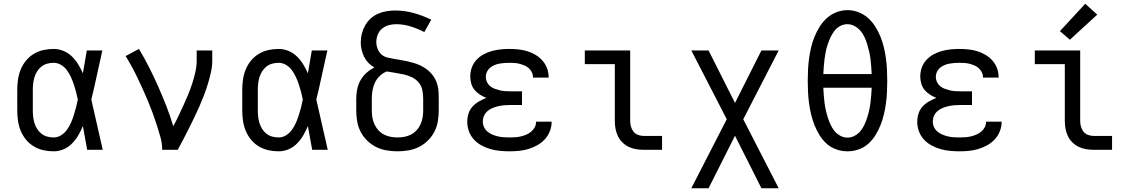

<svg xmlns="http://www.w3.org/2000/svg" viewBox="-20 -799 6040 1024"><path d="M266 8Q238 8 211 2Q184 -4 160 -18.5Q136 -33 118.5 -54.5Q101 -76 90.5 -101.5Q80 -127 76 -154.5Q72 -182 72 -210V-320Q72 -348 76 -375.5Q80 -403 90.5 -428.5Q101 -454 118.5 -475.5Q136 -497 160 -511.5Q184 -526 211 -532Q238 -538 266 -538Q293 -538 318.5 -527.5Q344 -517 363.5 -498Q383 -479 397 -456Q411 -433 422 -408Q427 -438 432.5 -468.5Q438 -499 443 -530H526Q511 -465 497 -399Q483 -333 467 -268Q483 -201 497.5 -134Q512 -67 528 0H445Q439 -32 433.5 -63.5Q428 -95 422 -127Q412 -102 398 -78Q384 -54 364.5 -34Q345 -14 319.5 -3Q294 8 266 8ZM266 -66Q288 -66 306.5 -78Q325 -90 337.5 -107.5Q350 -125 358.5 -144.5Q367 -164 373.5 -184.5Q380 -205 385.5 -226Q391 -247 395 -268Q391 -289 385.5 -309.5Q380 -330 373.5 -349.5Q367 -369 358 -388.5Q349 -408 336.5 -425Q324 -442 305.5 -453Q287 -464 266 -464Q249 -464 232 -459.5Q215 -455 201.5 -444.5Q188 -434 178.5 -419Q169 -404 164 -388Q159 -372 157 -354.5Q155 -337 155 -320V-210Q155 -193 157 -175.5Q159 -158 164 -142Q169 -126 178.5 -111Q188 -96 201.5 -85.5Q215 -75 232 -70.5Q249 -66 266 -66Z M845 0Q845 -34 836 -66.5Q827 -99 816.5 -131.5Q806 -164 794.5 -195.5Q783 -227 770 -258Q757 -289 743 -320Q729 -351 714.5 -381.5Q700 -412 684 -441.5Q668 -471 650 -500L721 -538Q750 -490 775.5 -439.5Q801 -389 824 -337Q847 -285 867.5 -232.5Q888 -180 904 -126Q919 -153 932.5 -181.5Q946 -210 959 -238.5Q972 -267 984 -296Q996 -325 1005.5 -354.5Q1015 -384 1022 -415Q1029 -446 1029 -477V-530H1112V-477Q1112 -445 1105 -413.5Q1098 -382 1088.5 -351Q1079 -320 1067.5 -290Q1056 -260 1043 -230.5Q1030 -201 1016 -172Q1002 -143 987.5 -114Q973 -85 958 -56.5Q943 -28 928 0Z M1466 8Q1438 8 1411 2Q1384 -4 1360 -18.5Q1336 -33 1318.5 -54.5Q1301 -76 1290.5 -101.5Q1280 -127 1276 -154.5Q1272 -182 1272 -210V-320Q1272 -348 1276 -375.5Q1280 -403 1290.5 -428.5Q1301 -454 1318.5 -475.5Q1336 -497 1360 -511.5Q1384 -526 1411 -532Q1438 -538 1466 -538Q1493 -538 1518.5 -527.5Q1544 -517 1563.5 -498Q1583 -479 1597 -456Q1611 -433 1622 -408Q1627 -438 1632.5 -468.5Q1638 -499 1643 -530H1726Q1711 -465 1697 -399Q1683 -333 1667 -268Q1683 -201 1697.5 -134Q1712 -67 1728 0H1645Q1639 -32 1633.5 -63.5Q1628 -95 1622 -127Q1612 -102 1598 -78Q1584 -54 1564.5 -34Q1545 -14 1519.5 -3Q1494 8 1466 8ZM1466 -66Q1488 -66 1506.5 -78Q1525 -90 1537.5 -107.5Q1550 -125 1558.5 -144.5Q1567 -164 1573.5 -184.5Q1580 -205 1585.5 -226Q1591 -247 1595 -268Q1591 -289 1585.5 -309.5Q1580 -330 1573.5 -349.5Q1567 -369 1558 -388.5Q1549 -408 1536.5 -425Q1524 -442 1505.5 -453Q1487 -464 1466 -464Q1449 -464 1432 -459.5Q1415 -455 1401.5 -444.5Q1388 -434 1378.5 -419Q1369 -404 1364 -388Q1359 -372 1357 -354.5Q1355 -337 1355 -320V-210Q1355 -193 1357 -175.5Q1359 -158 1364 -142Q1369 -126 1378.5 -111Q1388 -96 1401.5 -85.5Q1415 -75 1432 -70.5Q1449 -66 1466 -66Z M2100 8Q2071 8 2041.5 3Q2012 -2 1986 -15Q1960 -28 1938.5 -49Q1917 -70 1903.5 -96Q1890 -122 1885 -151.5Q1880 -181 1880 -210V-272Q1880 -298 1885 -323Q1890 -348 1902.5 -370.5Q1915 -393 1934.5 -410.5Q1954 -428 1977 -439Q1959 -449 1945 -463.5Q1931 -478 1922 -496Q1913 -514 1908.5 -533.5Q1904 -553 1904 -573Q1904 -597 1910 -620Q1916 -643 1927.5 -663.5Q1939 -684 1956.5 -700Q1974 -716 1995.5 -725.5Q2017 -735 2040.5 -739Q2064 -743 2087 -743Q2138 -743 2186.5 -729.5Q2235 -716 2280 -694L2243 -628Q2208 -646 2170 -658Q2132 -670 2092 -670Q2072 -670 2052.5 -664.5Q2033 -659 2017.5 -646Q2002 -633 1994.5 -614Q1987 -595 1987 -575Q1987 -557 1993.5 -539.5Q2000 -522 2013.5 -509.5Q2027 -497 2045 -492.5Q2063 -488 2081 -485Q2099 -482 2117 -479Q2135 -476 2152.5 -472Q2170 -468 2187.5 -463Q2205 -458 2221.5 -450Q2238 -442 2253 -431.5Q2268 -421 2280 -407.5Q2292 -394 2300.5 -378Q2309 -362 2313.5 -344.5Q2318 -327 2319 -308.5Q2320 -290 2320 -272V-210Q2320 -181 2315 -151.5Q2310 -122 2296.5 -96Q2283 -70 2261.5 -49Q2240 -28 2214 -15Q2188 -2 2158.5 3Q2129 8 2100 8ZM2100 -66Q2119 -66 2137.5 -69.5Q2156 -73 2173 -82Q2190 -91 2202.5 -105Q2215 -119 2223 -136.5Q2231 -154 2234 -172.5Q2237 -191 2237 -210V-272Q2237 -295 2232.5 -318Q2228 -341 2213 -359Q2198 -377 2177 -387Q2156 -397 2133.5 -402Q2111 -407 2088 -410.5Q2065 -414 2043 -418Q2022 -410 2005.5 -394Q1989 -378 1979.5 -358Q1970 -338 1966.5 -316Q1963 -294 1963 -272V-210Q1963 -191 1966 -172.5Q1969 -154 1977 -136.5Q1985 -119 1997.5 -105Q2010 -91 2027 -82Q2044 -73 2062.5 -69.5Q2081 -66 2100 -66Z M2697 8Q2672 8 2646 5.5Q2620 3 2595.5 -4Q2571 -11 2548 -23.5Q2525 -36 2507.5 -55Q2490 -74 2481 -98.5Q2472 -123 2472 -149Q2472 -171 2478.5 -192.5Q2485 -214 2500 -230.5Q2515 -247 2534.5 -258Q2554 -269 2574 -277Q2556 -284 2539.5 -294.5Q2523 -305 2511 -319.5Q2499 -334 2493.5 -353Q2488 -372 2488 -391Q2488 -415 2496 -438Q2504 -461 2520.5 -479Q2537 -497 2558 -508.5Q2579 -520 2602 -526.5Q2625 -533 2649 -535.5Q2673 -538 2697 -538Q2721 -538 2745 -535.5Q2769 -533 2792 -526Q2815 -519 2836 -506.5Q2857 -494 2873 -476Q2889 -458 2897.5 -435Q2906 -412 2906 -388Q2906 -387 2906 -386Q2906 -385 2906 -385H2823Q2823 -385 2823 -385.5Q2823 -386 2823 -386Q2823 -400 2817 -412.5Q2811 -425 2801 -434.5Q2791 -444 2778 -449.5Q2765 -455 2752 -458.5Q2739 -462 2725 -463Q2711 -464 2697 -464Q2683 -464 2669.5 -463Q2656 -462 2642.5 -459.5Q2629 -457 2616.5 -451.5Q2604 -446 2593.5 -437.5Q2583 -429 2577 -416Q2571 -403 2571 -390V-389Q2571 -375 2577 -362Q2583 -349 2593.5 -340Q2604 -331 2617.5 -326Q2631 -321 2644.5 -317.5Q2658 -314 2672 -313Q2686 -312 2700 -312H2764V-239H2700Q2684 -239 2668 -237.5Q2652 -236 2637 -232.5Q2622 -229 2607 -223Q2592 -217 2580 -206.5Q2568 -196 2561.5 -181.5Q2555 -167 2555 -151Q2555 -135 2561.5 -121Q2568 -107 2580 -97Q2592 -87 2606.5 -81Q2621 -75 2636 -71.5Q2651 -68 2666.5 -67Q2682 -66 2697 -66Q2713 -66 2728 -67Q2743 -68 2758 -71.5Q2773 -75 2787 -81Q2801 -87 2813 -97Q2825 -107 2832 -120.5Q2839 -134 2839 -150H2922Q2922 -150 2922 -149.5Q2922 -149 2922 -149Q2922 -123 2912.5 -99Q2903 -75 2885.5 -56Q2868 -37 2845.5 -24.5Q2823 -12 2798.5 -4.5Q2774 3 2748.5 5.5Q2723 8 2697 8Z M3413 0Q3393 0 3372 -3.5Q3351 -7 3332.5 -16Q3314 -25 3299 -40Q3284 -55 3275 -74Q3266 -93 3262.5 -113.5Q3259 -134 3259 -155V-457H3099V-530H3341V-155Q3341 -139 3345 -124Q3349 -109 3358.5 -97Q3368 -85 3383 -79.5Q3398 -74 3413 -74H3511V0Z M3667 205 3856 -163 3667 -530H3759L3900 -250L4041 -530H4133L3944 -163L4133 205H4041L3900 -75L3759 205Z M4500 8Q4470 8 4441 -2Q4412 -12 4389.5 -32Q4367 -52 4351 -78Q4335 -104 4324 -131.5Q4313 -159 4306 -188.5Q4299 -218 4295 -247.5Q4291 -277 4289.5 -307Q4288 -337 4288 -368Q4288 -398 4289.5 -428Q4291 -458 4295 -487.5Q4299 -517 4306 -546.5Q4313 -576 4324.5 -604Q4336 -632 4352 -657.5Q4368 -683 4390.5 -703Q4413 -723 4441.5 -734Q4470 -745 4500 -745Q4530 -745 4558.5 -734Q4587 -723 4609.5 -703Q4632 -683 4648 -657.5Q4664 -632 4675.5 -604Q4687 -576 4694 -546.5Q4701 -517 4705 -487.5Q4709 -458 4710.5 -428Q4712 -398 4712 -367Q4712 -337 4710.5 -307Q4709 -277 4705 -247.5Q4701 -218 4694 -188.5Q4687 -159 4676 -131.5Q4665 -104 4649 -78Q4633 -52 4610.5 -32Q4588 -12 4559 -2Q4530 8 4500 8ZM4371 -404H4629Q4628 -424 4626.5 -444.5Q4625 -465 4622.5 -485Q4620 -505 4615.5 -524.5Q4611 -544 4605 -563.5Q4599 -583 4590.5 -601.5Q4582 -620 4569 -635Q4556 -650 4537.5 -660Q4519 -670 4499 -670Q4479 -670 4460.5 -660Q4442 -650 4430 -634Q4418 -618 4409.5 -600Q4401 -582 4394.5 -562.5Q4388 -543 4384 -523.5Q4380 -504 4377.5 -484Q4375 -464 4373.5 -444Q4372 -424 4371 -404ZM4500 -65Q4520 -65 4538.5 -75Q4557 -85 4569.5 -100.5Q4582 -116 4590.5 -134.5Q4599 -153 4605 -172Q4611 -191 4615.5 -211Q4620 -231 4622.5 -250.5Q4625 -270 4626.5 -290.5Q4628 -311 4629 -331H4371Q4372 -311 4373.5 -290.5Q4375 -270 4377.5 -250.5Q4380 -231 4384.5 -211Q4389 -191 4395 -172Q4401 -153 4409.5 -134.5Q4418 -116 4430.5 -100.5Q4443 -85 4461.5 -75Q4480 -65 4500 -65Z M5097 8Q5072 8 5046 5.5Q5020 3 4995.5 -4Q4971 -11 4948 -23.5Q4925 -36 4907.5 -55Q4890 -74 4881 -98.5Q4872 -123 4872 -149Q4872 -171 4878.5 -192.5Q4885 -214 4900 -230.5Q4915 -247 4934.5 -258Q4954 -269 4974 -277Q4956 -284 4939.5 -294.5Q4923 -305 4911 -319.5Q4899 -334 4893.5 -353Q4888 -372 4888 -391Q4888 -415 4896 -438Q4904 -461 4920.5 -479Q4937 -497 4958 -508.5Q4979 -520 5002 -526.5Q5025 -533 5049 -535.5Q5073 -538 5097 -538Q5121 -538 5145 -535.5Q5169 -533 5192 -526Q5215 -519 5236 -506.5Q5257 -494 5273 -476Q5289 -458 5297.5 -435Q5306 -412 5306 -388Q5306 -387 5306 -386Q5306 -385 5306 -385H5223Q5223 -385 5223 -385.5Q5223 -386 5223 -386Q5223 -400 5217 -412.5Q5211 -425 5201 -434.5Q5191 -444 5178 -449.5Q5165 -455 5152 -458.5Q5139 -462 5125 -463Q5111 -464 5097 -464Q5083 -464 5069.5 -463Q5056 -462 5042.5 -459.5Q5029 -457 5016.5 -451.5Q5004 -446 4993.5 -437.5Q4983 -429 4977 -416Q4971 -403 4971 -390V-389Q4971 -375 4977 -362Q4983 -349 4993.5 -340Q5004 -331 5017.5 -326Q5031 -321 5044.5 -317.5Q5058 -314 5072 -313Q5086 -312 5100 -312H5164V-239H5100Q5084 -239 5068 -237.5Q5052 -236 5037 -232.5Q5022 -229 5007 -223Q4992 -217 4980 -206.5Q4968 -196 4961.5 -181.5Q4955 -167 4955 -151Q4955 -135 4961.5 -121Q4968 -107 4980 -97Q4992 -87 5006.5 -81Q5021 -75 5036 -71.5Q5051 -68 5066.5 -67Q5082 -66 5097 -66Q5113 -66 5128 -67Q5143 -68 5158 -71.5Q5173 -75 5187 -81Q5201 -87 5213 -97Q5225 -107 5232 -120.5Q5239 -134 5239 -150H5322Q5322 -150 5322 -149.5Q5322 -149 5322 -149Q5322 -123 5312.5 -99Q5303 -75 5285.5 -56Q5268 -37 5245.5 -24.5Q5223 -12 5198.5 -4.5Q5174 3 5148.5 5.5Q5123 8 5097 8Z M5813 0Q5793 0 5772 -3.5Q5751 -7 5732.5 -16Q5714 -25 5699 -40Q5684 -55 5675 -74Q5666 -93 5662.5 -113.5Q5659 -134 5659 -155V-457H5499V-530H5741V-155Q5741 -139 5745 -124Q5749 -109 5758.5 -97Q5768 -85 5783 -79.5Q5798 -74 5813 -74H5911V0ZM5686 -587 5633 -633 5768 -779 5832 -721Z"/></svg>

Font: Iosevka Mono
Style: Regular
Weight: 400
Designer: Belleve Invis
Foundry: Belleve Invis
Version: Version 11.1.1